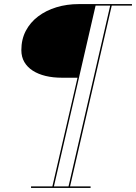

<svg xmlns="http://www.w3.org/2000/svg" viewBox="-20 -770 666 940"><path d="M132 150V142.5H236.5L359.5 -389.5H283Q239.5 -389.5 203.2 -398.2Q167 -407 140.5 -424Q114 -441 99.2 -466.2Q84.5 -491.5 84.5 -524.5Q84.5 -577 106.2 -618.8Q128 -660.5 166.8 -689.8Q205.5 -719 256.5 -734.5Q307.5 -750 366 -750H626V-742.5H527L323 142.5H423.5V150ZM244 142.5H315.5L519.5 -742.5H448Z"/></svg>

Font: Bodoni Moda 28pt
Style: Italic
Weight: 400
Italic angle: -13°
Designer: Owen Earl
Foundry: indestructible type
Version: Version 2.004